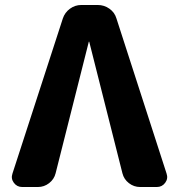

<svg xmlns="http://www.w3.org/2000/svg" viewBox="-20 -750 704 770"><path d="M69 0Q48 0 35.5 -17Q23 -34 30 -54L232 -676Q240 -700 260.5 -715Q281 -730 306 -730H372Q398 -730 419 -715Q440 -700 447 -676L648 -54Q655 -34 642.5 -17Q630 0 609 0H542Q517 0 497 -15.5Q477 -31 471 -55L338 -582Q338 -583 337 -583Q336 -583 336 -582L203 -55Q197 -31 177 -15.5Q157 0 132 0Z"/></svg>

Font: Rounded Mplus 1c ExtraBold
Style: Regular
Weight: 800
Version: Version 1.059.20150529